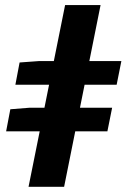

<svg xmlns="http://www.w3.org/2000/svg" viewBox="-20 -720 488 740"><path d="M3.6 -213.7 19.8 -298.9 95.2 -304.9H412.2L393.9 -213.7ZM39.3 -393.5 55.5 -479.2 131.4 -484.7H447.8L429.6 -393.5ZM90 0 230.9 -700.4H367.6L227.1 0Z"/></svg>

Font: Source Sans Variable
Style: Italic
Weight: 200
Italic angle: -11°
Designer: Paul D. Hunt
Foundry: Adobe Systems Incorporated
Version: Version 3.006;hotconv 1.0.111;makeotfexe 2.5.65597